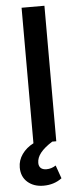

<svg xmlns="http://www.w3.org/2000/svg" viewBox="-61 -733 421 988"><g transform="rotate(-5 149.0 -239.0)"><path d="M218 192Q178 222 123 222Q73 222 41 194Q9 166 9 118Q9 81 31 50Q53 19 90 0V-700H208V0H187Q146 26 126 51Q106 76 106 103Q106 120 116 129.5Q126 139 146 139Q171 139 194 124Z"/></g></svg>

Font: Niramit SemiBold
Style: Regular
Weight: 600
Designer: Katatrad Aksorn Co.,Ltd.
Foundry: Cadson Demak Co.,Ltd.
Version: Version 1.001; ttfautohint (v1.6)